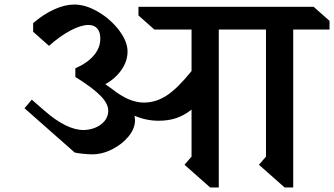

<svg xmlns="http://www.w3.org/2000/svg" viewBox="-20 -816 1472 846"><path d="M1272 -686V10H1234L1121 -90L1152 -126V-686H944V10H906L793 -90L824 -126V-333Q791 -307 756.5 -295.5Q722 -284 679 -284Q624 -284 573 -306Q575 -292 575 -287Q575 -250 547 -215.5Q519 -181 475 -158.5Q431 -136 386 -136Q369 -136 345 -138.5Q321 -141 309 -144L88 -339L120 -377L175 -329Q273 -243 349 -243Q396 -245 426.5 -269Q457 -293 457 -329Q457 -359 423 -394Q389 -429 312 -477V-515Q366 -539 394 -572.5Q422 -606 422 -646Q422 -675 408.5 -690.5Q395 -706 370 -706Q337 -706 290.5 -681.5Q244 -657 196 -614L126 -676V-714Q171 -753 218.5 -774.5Q266 -796 307 -796Q358 -796 413 -763.5Q468 -731 505 -682Q542 -633 542 -589Q542 -547 515.5 -508.5Q489 -470 444 -445Q480 -420 492 -410Q528 -385 557.5 -374.5Q587 -364 614 -364Q667 -364 715 -395.5Q763 -427 824 -503V-686H660L590 -748V-786H1362L1432 -724V-686Z"/></svg>

Font: Inknut
Style: Antiqua
Weight: 400
Designer: Claus Eggers Srensen
Foundry: Claus Eggers Srensen
Version: Version 1.000; ttfautohint (v1.2) -l 7 -r 28 -G 50 -x 13 -D 